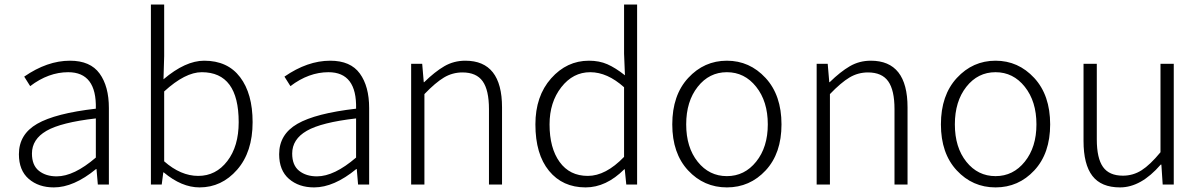

<svg xmlns="http://www.w3.org/2000/svg" viewBox="-20 -815 5304 848"><path d="M217.8 12.7Q150.4 12.7 106.9 -24.9Q63.5 -62.5 63.5 -133.8Q63.5 -221.7 144 -268.1Q224.6 -314.5 403.3 -335Q407.2 -496.1 281.2 -496.1Q194.3 -496.1 113.3 -434.6L86.9 -476.6Q188.5 -546.9 289.1 -546.9Q378.9 -546.9 419.9 -490.2Q460.9 -433.6 460.9 -337.9V0H412.1L406.2 -68.4H404.3Q305.7 12.7 217.8 12.7ZM230.5 -36.1Q306.6 -36.1 403.3 -119.1V-292Q250 -274.4 185.5 -237.3Q121.1 -200.2 121.1 -136.7Q121.1 -85 151.9 -60.5Q182.6 -36.1 230.5 -36.1Z M861.3 12.7Q782.2 12.7 703.1 -53.7H701.2L694.3 0H646.5V-794.9H705.1V-567.4L702.1 -464.8Q798.8 -546.9 881.8 -546.9Q985.4 -546.9 1040.5 -474.1Q1095.7 -401.4 1095.7 -275.4Q1095.7 -143.6 1027.3 -65.4Q959 12.7 861.3 12.7ZM855.5 -38.1Q933.6 -38.1 983.9 -103.5Q1034.2 -168.9 1034.2 -275.4Q1034.2 -496.1 871.1 -496.1Q797.9 -496.1 705.1 -411.1V-102.5Q778.3 -38.1 855.5 -38.1Z M1367.2 12.7Q1299.8 12.7 1256.3 -24.9Q1212.9 -62.5 1212.9 -133.8Q1212.9 -221.7 1293.5 -268.1Q1374 -314.5 1552.7 -335Q1556.6 -496.1 1430.7 -496.1Q1343.8 -496.1 1262.7 -434.6L1236.3 -476.6Q1337.9 -546.9 1438.5 -546.9Q1528.3 -546.9 1569.3 -490.2Q1610.4 -433.6 1610.4 -337.9V0H1561.5L1555.7 -68.4H1553.7Q1455.1 12.7 1367.2 12.7ZM1379.9 -36.1Q1456.1 -36.1 1552.7 -119.1V-292Q1399.4 -274.4 1335 -237.3Q1270.5 -200.2 1270.5 -136.7Q1270.5 -85 1301.3 -60.5Q1332 -36.1 1379.9 -36.1Z M1795.9 0V-533.2H1844.7L1851.6 -452.1H1853.5Q1900.4 -498 1942.4 -522.5Q1984.4 -546.9 2035.2 -546.9Q2197.3 -546.9 2197.3 -340.8V0H2139.6V-333Q2139.6 -417 2111.8 -456.1Q2084 -495.1 2022.5 -495.1Q1978.5 -495.1 1940.9 -472.7Q1903.3 -450.2 1854.5 -399.4V0Z M2566.4 12.7Q2464.8 12.7 2404.8 -60.5Q2344.7 -133.8 2344.7 -265.6Q2344.7 -390.6 2414.1 -468.8Q2483.4 -546.9 2581.1 -546.9Q2627 -546.9 2662.6 -531.2Q2698.2 -515.6 2740.2 -482.4L2736.3 -578.1V-794.9H2793.9V0H2746.1L2739.3 -67.4H2737.3Q2657.2 12.7 2566.4 12.7ZM2576.2 -38.1Q2655.3 -38.1 2736.3 -122.1V-429.7Q2662.1 -496.1 2586.9 -496.1Q2510.7 -496.1 2459 -429.7Q2407.2 -363.3 2407.2 -265.6Q2407.2 -161.1 2451.7 -99.6Q2496.1 -38.1 2576.2 -38.1Z M2949.2 -265.6Q2949.2 -394.5 3019.5 -470.7Q3089.8 -546.9 3190.4 -546.9Q3291 -546.9 3361.3 -470.7Q3431.6 -394.5 3431.6 -265.6Q3431.6 -137.7 3361.8 -62.5Q3292 12.7 3190.4 12.7Q3088.9 12.7 3019 -62.5Q2949.2 -137.7 2949.2 -265.6ZM3371.1 -265.6Q3371.1 -367.2 3319.8 -431.6Q3268.6 -496.1 3190.4 -496.1Q3112.3 -496.1 3061.5 -431.6Q3010.7 -367.2 3010.7 -265.6Q3010.7 -164.1 3061.5 -100.6Q3112.3 -37.1 3190.4 -37.1Q3268.6 -37.1 3319.8 -101.1Q3371.1 -165 3371.1 -265.6Z M3586.9 0V-533.2H3635.7L3642.6 -452.1H3644.5Q3691.4 -498 3733.4 -522.5Q3775.4 -546.9 3826.2 -546.9Q3988.3 -546.9 3988.3 -340.8V0H3930.7V-333Q3930.7 -417 3902.8 -456.1Q3875 -495.1 3813.5 -495.1Q3769.5 -495.1 3731.9 -472.7Q3694.3 -450.2 3645.5 -399.4V0Z M4135.7 -265.6Q4135.7 -394.5 4206.1 -470.7Q4276.4 -546.9 4377 -546.9Q4477.5 -546.9 4547.9 -470.7Q4618.2 -394.5 4618.2 -265.6Q4618.2 -137.7 4548.3 -62.5Q4478.5 12.7 4377 12.7Q4275.4 12.7 4205.6 -62.5Q4135.7 -137.7 4135.7 -265.6ZM4557.6 -265.6Q4557.6 -367.2 4506.3 -431.6Q4455.1 -496.1 4377 -496.1Q4298.8 -496.1 4248 -431.6Q4197.3 -367.2 4197.3 -265.6Q4197.3 -164.1 4248 -100.6Q4298.8 -37.1 4377 -37.1Q4455.1 -37.1 4506.3 -101.1Q4557.6 -165 4557.6 -265.6Z M4926.8 12.7Q4843.8 12.7 4804.7 -38.1Q4765.6 -88.9 4765.6 -192.4V-533.2H4824.2V-199.2Q4824.2 -116.2 4851.6 -77.6Q4878.9 -39.1 4939.5 -39.1Q4984.4 -39.1 5022 -63Q5059.6 -86.9 5105.5 -142.6V-533.2H5164.1V0H5115.2L5109.4 -87.9H5106.4Q5019.5 12.7 4926.8 12.7Z"/></svg>

Font: Bpmf Zihi Sans Light
Style: Light
Weight: 300
Foundry: But Ko
Version: Version 1.320